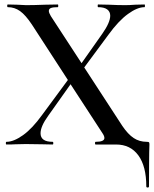

<svg xmlns="http://www.w3.org/2000/svg" viewBox="-20 -645 687 857"><path d="M647 0Q647 21 646 35Q646 51 645.5 85Q645 119 645 187Q645 192 639 192Q633 192 633 187Q633 97 597.5 48.5Q562 0 498 0H407Q404 0 404 -6Q404 -12 407 -12Q446 -12 446 -29Q446 -38 437 -51L295 -269L195 -128Q161 -81 161 -50Q161 -12 215 -12Q218 -12 218 -6Q218 0 215 0Q183 0 167 -1L95 -2L49 -1Q36 0 9 0Q6 0 6 -6Q6 -12 9 -12Q41 -12 82.5 -41.5Q124 -71 168 -132L283 -288L122 -536Q94 -578 69.5 -595.5Q45 -613 15 -613Q12 -613 12 -619Q12 -625 15 -625L56 -624Q84 -622 97 -622Q130 -622 182 -624L238 -625Q240 -625 240 -619Q240 -613 238 -613Q218 -613 208 -609.5Q198 -606 198 -596Q198 -588 207 -573L344 -363L437 -495Q472 -545 472 -575Q472 -593 458.5 -603Q445 -613 418 -613Q416 -613 416 -619Q416 -625 418 -625L466 -624Q506 -622 539 -622Q558 -622 584 -624L625 -625Q627 -625 627 -619Q627 -613 625 -613Q593 -613 551 -582.5Q509 -552 464 -490L356 -344L526 -83Q551 -46 576.5 -29Q602 -12 635 -12Q643 -12 645 -10Q647 -8 647 0Z"/></svg>

Font: Cormorant SC SemiBold
Style: Regular
Weight: 600
Designer: Christian Thalmann (Catharsis Fonts)
Version: Version 3.000